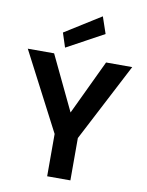

<svg xmlns="http://www.w3.org/2000/svg" viewBox="-101 -1028 840 1099"><g transform="rotate(10 318.5 -478.5)"><path d="M251 0V-246L15 -700H168L328 -365H311L470 -700H622L386 -246V0ZM224 -743 197 -826 406 -957 439 -860Z"/></g></svg>

Font: DM Sans 12pt
Style: Bold
Weight: 700
Version: Version 4.004;gftools[0.9.30]